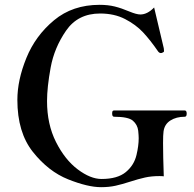

<svg xmlns="http://www.w3.org/2000/svg" viewBox="-20 -763 805 796"><path d="M52 -349Q52 -431 89.5 -523Q127 -615 204 -679Q281 -743 393 -743Q428 -743 456 -736Q484 -729 517 -715Q546 -703 562 -703Q591 -703 619 -732L659 -563Q660 -558 660 -552Q660 -549 658.5 -547.5Q657 -546 654 -545Q651 -543 647 -543Q641 -543 636 -549Q603 -597 573 -629Q543 -661 498.5 -684Q454 -707 395 -707Q303 -707 254 -636Q205 -565 190 -483Q175 -401 175 -344Q175 -248 212 -174.5Q249 -101 302 -61Q355 -21 401 -21Q467 -21 501.5 -49.5Q536 -78 546 -121Q555 -159 555 -190Q555 -201 553 -221Q550 -246 531 -262.5Q512 -279 453 -279Q445 -279 445 -292Q445 -299 446.5 -302Q448 -305 453 -305H746Q754 -305 754 -292Q754 -279 746 -279Q711 -279 686.5 -263.5Q662 -248 658 -218Q656 -204 656 -170Q656 -117 659 -32Q653 -33 641 -33Q608 -33 581 -27Q554 -21 520 -10Q486 1 459 7Q432 13 399 13Q344 13 262.5 -19.5Q181 -52 116.5 -133Q52 -214 52 -349Z"/></svg>

Font: Shippori Mincho SemiBold
Style: Regular
Weight: 600
Designer: FONTDASU
Foundry: FONTDASU / Google Inc. / but / Adobe
Version: Version 3.110; ttfautohint (v1.8.3)